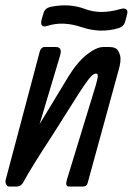

<svg xmlns="http://www.w3.org/2000/svg" viewBox="-26 -679 484 699"><path d="M118.2 -227.1 222.2 -398.9Q255.4 -453.1 290.3 -480.5Q325.2 -507.8 350.1 -507.8H371.1Q387.2 -507.8 396.2 -502.4Q405.3 -497.1 410.9 -478Q416.5 -459 405.3 -421.9L293.5 -14.2Q290.5 0 277.3 0H225.1Q210.4 0 217.3 -23.9L322.3 -367.2Q330.1 -394 330.1 -402.6Q330.1 -411.1 323.2 -411.1Q316.4 -411.1 306.9 -402.1Q297.4 -393.1 281.2 -369.1Q262.2 -341.8 235.4 -298.3Q208.5 -254.9 167.5 -190.9Q90.3 -73.2 58.1 -14.2Q50.3 0 34.2 0H6.3Q0.5 0 -3.7 -8.1Q-7.8 -16.1 -4.9 -25.9L116.2 -481.9Q121.1 -507.8 136.2 -507.8H177.2Q201.2 -507.8 193.4 -479ZM126.5 -611.3 132.3 -630.4Q137.2 -651.4 164.6 -655.3Q229.5 -667 284.4 -646Q339.4 -625 412.1 -646Q426.3 -650.4 433.3 -645.3Q440.4 -640.1 436.5 -626L430.2 -602.1Q425.3 -582 404.3 -576.2Q339.4 -557.1 271.2 -580.1Q203.1 -603 147.5 -585Q132.3 -580.1 126.7 -586.2Q121.1 -592.3 126.5 -611.3Z"/></svg>

Font: Allan
Style: Regular
Weight: 400
Designer: Anton Koovit
Foundry: Anton Koovit
Version: Version 1.002